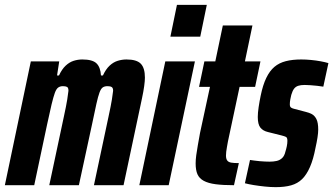

<svg xmlns="http://www.w3.org/2000/svg" viewBox="-35 -763 1373 791"><path d="M-15 0 92 -510H209L200 -452H208Q220 -478 235.5 -492.5Q251 -507 268.5 -512.5Q286 -518 304 -518Q346 -518 362.5 -502Q379 -486 381 -452H389Q401 -478 416.5 -492.5Q432 -507 450 -512.5Q468 -518 486 -518Q528 -518 545 -500.5Q562 -483 562 -443Q562 -430 559 -408Q556 -386 550 -358L474 0H352L412 -282Q422 -328 426 -353Q430 -378 431 -389Q431 -401 425 -404.5Q419 -408 408 -408Q396 -408 388.5 -403Q381 -398 375 -382Q369 -366 362 -334.5Q355 -303 344 -250L290 0H168L228 -282Q238 -328 242 -353Q246 -378 247 -389Q247 -402 241 -405Q235 -408 224 -408Q213 -408 205 -402.5Q197 -397 191 -380.5Q185 -364 177.5 -333Q170 -302 159 -250L106 0Z M667 -612 694 -743H817L790 -612ZM539 0 646 -510H768L660 0Z M929 0Q884 0 853.5 -4Q823 -8 804.5 -18Q786 -28 778.5 -45Q771 -62 771 -90Q771 -105 773.5 -123.5Q776 -142 780 -164.5Q784 -187 789 -215L830 -405H785L807 -510H852L883 -658H1005L974 -510H1038L1016 -405H952L904 -180Q902 -168 900 -157.5Q898 -147 897 -138Q896 -129 896 -122Q896 -109 901 -102Q906 -95 917.5 -93Q929 -91 949 -91Z M1101 8Q1080 8 1056 5.5Q1032 3 1010.5 -0.5Q989 -4 974 -8L995 -104Q1002 -103 1012.5 -101.5Q1023 -100 1034.5 -99Q1046 -98 1057 -97.5Q1068 -97 1076 -97Q1092 -97 1105 -100Q1118 -103 1127.5 -112Q1137 -121 1141 -139Q1144 -148 1146.5 -160Q1149 -172 1149 -183Q1149 -196 1143 -199Q1137 -202 1125 -205L1069 -219Q1048 -224 1037.5 -237.5Q1027 -251 1027 -281Q1027 -298 1030.5 -321.5Q1034 -345 1039 -369Q1048 -413 1062 -442Q1076 -471 1095.5 -487.5Q1115 -504 1142.5 -511Q1170 -518 1206 -518Q1225 -518 1246 -516Q1267 -514 1286 -510.5Q1305 -507 1318 -503L1297 -406Q1286 -408 1271.5 -409.5Q1257 -411 1243.5 -412Q1230 -413 1220 -413Q1204 -413 1193.5 -409.5Q1183 -406 1176.5 -397.5Q1170 -389 1165 -372Q1163 -364 1161 -353.5Q1159 -343 1159 -333Q1159 -323 1164.5 -319.5Q1170 -316 1179 -314L1225 -302Q1238 -299 1249.5 -293Q1261 -287 1268.5 -272.5Q1276 -258 1276 -229Q1276 -216 1273 -196.5Q1270 -177 1265 -155Q1256 -107 1242 -75Q1228 -43 1209.5 -25Q1191 -7 1164.5 0.5Q1138 8 1101 8Z"/></svg>

Font: Saira ExtraCondensed ExtraBold
Style: Italic
Weight: 800
Width: 2
Italic angle: -12°
Designer: Hector Gatti with collaboration of the Omnibus-Type team
Foundry: Omnibus-Type
Version: Version 1.101